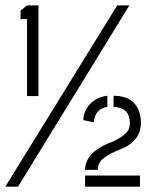

<svg xmlns="http://www.w3.org/2000/svg" viewBox="-20 -704 589 724"><path d="M300.8 0V-42H507.8V0ZM0 0 421.9 -683.6H467.8L47.9 0ZM57.6 -631.8V-664.1L82 -683.6H125V-341.8H82V-631.8ZM293.9 -251Q296.9 -302.7 341.8 -329.1Q362.3 -340.8 384.8 -342.8V-300.8H382.8Q339.8 -293 334 -246.1Q334 -244.1 334 -243.2ZM300.8 -63.5Q300.8 -127 391.6 -165Q394.5 -166 398.4 -167Q406.2 -170.9 409.2 -171.9Q456.1 -194.3 465.8 -217.8Q469.7 -228.5 469.7 -239.3Q469.7 -297.9 410.2 -300.8Q409.2 -300.8 408.2 -300.8V-342.8Q491.2 -342.8 507.8 -271.5Q511.7 -255.9 511.7 -239.3Q510.7 -179.7 451.2 -148.4Q444.3 -145.5 427.7 -138.7Q369.1 -114.3 355.5 -90.8Q348.6 -78.1 348.6 -63.5Z"/></svg>

Font: Post No Bills Colombo
Style: Medium
Weight: 600
Designer: Kosala Senevirathne, Siva Puranthara, Lasantha Premarathna, Tharique Azeez
Foundry: Mooniak
Version: Version 1.220 ; ttfautohint (v1.5)